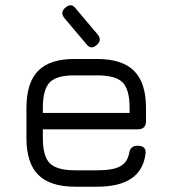

<svg xmlns="http://www.w3.org/2000/svg" viewBox="-20 -706 652 726"><path d="M346 -536Q323 -516 306 -540L224 -637Q206 -659 227 -677Q250 -697 267 -673L349 -576Q367 -554 346 -536ZM265 0Q170 0 125 -44.5Q80 -89 80 -184V-298Q80 -394 125 -439Q170 -484 265 -483H347Q442 -483 487 -438Q532 -393 532 -298V-248Q532 -217 501 -217H142V-184Q142 -115 168.5 -88.5Q195 -62 265 -62H347Q406 -62 433.5 -76.5Q461 -91 468 -125Q472 -155 500 -155Q535 -155 530 -123Q514 0 347 0ZM265 -421Q195 -422 168.5 -395Q142 -368 142 -298V-279H470V-298Q470 -368 443.5 -394.5Q417 -421 347 -421Z"/></svg>

Font: Jura Medium
Style: Regular
Weight: 500
Designer: Daniel Johnson, Alexei Vanyashin
Foundry: Daniel Johnson
Version: Version 5.103